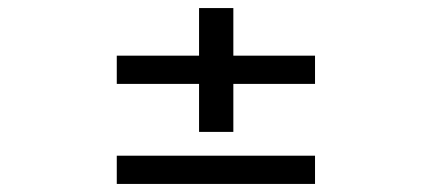

<svg xmlns="http://www.w3.org/2000/svg" viewBox="-20 -546 1090 476"><path d="M269.5 -408H473.5V-526H558.5V-408H761V-338H558.5V-219H473.5V-338H269.5ZM269.5 -160H761V-90H269.5Z"/></svg>

Font: League Mono Extended
Style: Regular
Weight: 400
Width: 9
Designer: Tyler Finck
Foundry: The League of Moveable Type / Tyler Finck
Version: Version 2.210